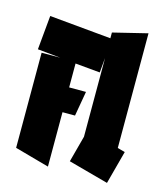

<svg xmlns="http://www.w3.org/2000/svg" viewBox="-101 -737 702 815"><g transform="rotate(15 249.5 -329.5)"><path d="M185 -2 34 -44V-462H116L15 -472L29 -622L308 -596L294 -445L185 -455V-350H259L240 -241H185ZM445 0 269 -48 300 -164V-622L451 -659V-155L484 -146Z"/></g></svg>

Font: Blaka
Style: Regular
Weight: 400
Designer: Mohamed Gaber
Foundry: Kief Type Foundry
Version: Version 1.003; ttfautohint (v1.8.4.7-5d5b)